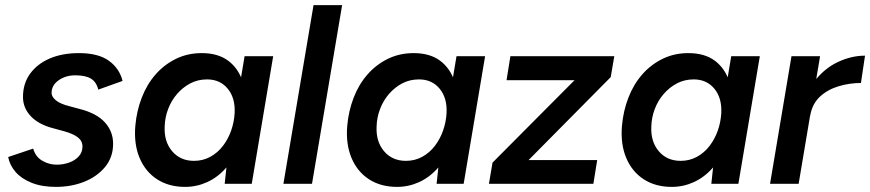

<svg xmlns="http://www.w3.org/2000/svg" viewBox="-20 -720 3408 752"><path d="M199 12Q144 12 104 -4Q64 -20 41 -46.5Q18 -73 12 -105L110 -138Q119 -106 145.5 -90.5Q172 -75 202 -75Q227 -75 250 -83Q273 -91 288 -107Q303 -123 303 -146Q303 -168 285 -182Q267 -196 231 -206L187 -218Q130 -233 100 -265.5Q70 -298 70 -340Q70 -393 98 -431.5Q126 -470 175 -491Q224 -512 289 -512Q365 -512 406.5 -482Q448 -452 460 -403L365 -369Q357 -400 335.5 -412.5Q314 -425 275 -425Q237 -425 209.5 -405.5Q182 -386 182 -356Q182 -341 199 -327Q216 -313 252 -304L293 -293Q359 -276 391 -240.5Q423 -205 423 -157Q423 -104 391.5 -66Q360 -28 309.5 -8Q259 12 199 12Z M860 0 870 -93 938 -500H1050L966 0ZM705 12Q641 12 595 -18Q549 -48 526.5 -102Q504 -156 510 -227Q515 -285 535 -337Q555 -389 589 -428Q623 -467 669 -489.5Q715 -512 770 -512Q834 -512 874 -482Q914 -452 931 -399Q948 -346 942 -276Q938 -205 917.5 -151.5Q897 -98 864.5 -61.5Q832 -25 791 -6.5Q750 12 705 12ZM740 -90Q775 -90 804 -106Q833 -122 853.5 -149Q874 -176 885.5 -209Q897 -242 899 -277Q902 -336 872 -372.5Q842 -409 791 -409Q755 -409 725.5 -393.5Q696 -378 673.5 -352Q651 -326 638.5 -293Q626 -260 625 -225Q622 -166 654 -128Q686 -90 740 -90Z M1090 0 1208 -700H1320L1202 0Z M1690 0 1700 -93 1768 -500H1880L1796 0ZM1535 12Q1471 12 1425 -18Q1379 -48 1356.5 -102Q1334 -156 1340 -227Q1345 -285 1365 -337Q1385 -389 1419 -428Q1453 -467 1499 -489.5Q1545 -512 1600 -512Q1664 -512 1704 -482Q1744 -452 1761 -399Q1778 -346 1772 -276Q1768 -205 1747.5 -151.5Q1727 -98 1694.5 -61.5Q1662 -25 1621 -6.5Q1580 12 1535 12ZM1570 -90Q1605 -90 1634 -106Q1663 -122 1683.5 -149Q1704 -176 1715.5 -209Q1727 -242 1729 -277Q1732 -336 1702 -372.5Q1672 -409 1621 -409Q1585 -409 1555.5 -393.5Q1526 -378 1503.5 -352Q1481 -326 1468.5 -293Q1456 -260 1455 -225Q1452 -166 1484 -128Q1516 -90 1570 -90Z M1975 -17 1909 -83 2310 -486 2372 -418ZM1895 0 1909 -83 1979 -93H2319L2304 0ZM1964 -406 1979 -500H2386L2372 -418L2300 -406Z M2766 0 2776 -93 2844 -500H2956L2872 0ZM2611 12Q2547 12 2501 -18Q2455 -48 2432.5 -102Q2410 -156 2416 -227Q2421 -285 2441 -337Q2461 -389 2495 -428Q2529 -467 2575 -489.5Q2621 -512 2676 -512Q2740 -512 2780 -482Q2820 -452 2837 -399Q2854 -346 2848 -276Q2844 -205 2823.5 -151.5Q2803 -98 2770.5 -61.5Q2738 -25 2697 -6.5Q2656 12 2611 12ZM2646 -90Q2681 -90 2710 -106Q2739 -122 2759.5 -149Q2780 -176 2791.5 -209Q2803 -242 2805 -277Q2808 -336 2778 -372.5Q2748 -409 2697 -409Q2661 -409 2631.5 -393.5Q2602 -378 2579.5 -352Q2557 -326 2544.5 -293Q2532 -260 2531 -225Q2528 -166 2560 -128Q2592 -90 2646 -90Z M2996 0 3080 -500H3192L3108 0ZM3114 -265Q3128 -346 3167.5 -398.5Q3207 -451 3260.5 -476.5Q3314 -502 3368 -502L3352 -395Q3307 -395 3264 -382Q3221 -369 3191 -341Q3161 -313 3153 -266Z"/></svg>

Font: Figtree Light SemiBold
Style: Italic
Weight: 600
Italic angle: -9.5°
Version: Version 2.001;gftools[0.9.30]